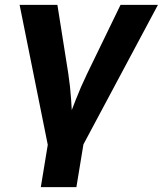

<svg xmlns="http://www.w3.org/2000/svg" viewBox="-20 -566 670 790"><path d="M177.4 34 60.7 -545.9H216.2L261.1 -262.5Q269.2 -209.6 272.7 -155.3Q276.1 -101 279.6 -43.1H248.1Q270.6 -101 291.6 -155.2Q312.6 -209.3 338.4 -262.5L475.9 -545.9H629.8L320.1 34ZM147.9 204.1 182.1 -3.9H328.5L294.3 204.1Z"/></svg>

Font: Adwaita Sans
Style: Italic
Weight: 400
Italic angle: -9.39999°
Designer: Rasmus Andersson
Foundry: rsms
Version: Version 4.001;git-9221beed3